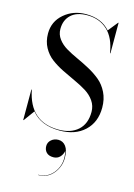

<svg xmlns="http://www.w3.org/2000/svg" viewBox="-156 -838 872 1247"><g transform="rotate(15 280.0 -215.0)"><path d="M48 10H45V-195H48Q88 11 282 11Q364 11 412 -32Q460 -75 460 -155Q460 -196 437.5 -228.5Q415 -261 379.5 -283Q344 -305 301 -324.5Q258 -344 214.5 -365.5Q171 -387 135.5 -413.5Q100 -440 77.5 -481Q55 -522 55 -575Q55 -656 116 -708Q177 -760 262 -760Q367 -760 424 -694L477 -760H480V-555H477Q462 -655 408 -705Q354 -755 272 -755Q201 -755 163 -719.5Q125 -684 125 -624Q125 -587 147 -557.5Q169 -528 203.5 -507.5Q238 -487 280 -468Q322 -449 364.5 -426Q407 -403 441.5 -374.5Q476 -346 498 -301.5Q520 -257 520 -200Q520 -102 457.5 -43.5Q395 15 290 15Q164 15 101 -63ZM233 134Q233 109 252.5 92Q272 75 300 75Q331 75 350.5 101Q370 127 370 179Q370 237 332 283.5Q294 330 231 330V328Q299 328 339 270Q379 212 361 133Q356 159 339 176Q322 193 296 193Q265 193 249 176.5Q233 160 233 134Z"/></g></svg>

Font: Bodoni* 72
Style: Regular
Weight: 400
Version: Version 1.003